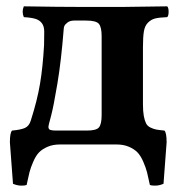

<svg xmlns="http://www.w3.org/2000/svg" viewBox="-20 -456 578 606"><path d="M132.8 -56.2Q132.8 -47.9 138.9 -45.9Q145 -43.9 157.2 -43.9H253.9Q284.7 -43.9 292.7 -54.4Q300.8 -64.9 300.8 -92.8V-341.8Q300.8 -370.1 292.2 -380.6Q283.7 -391.1 252 -391.1H213.9Q201.2 -391.1 193.1 -385Q185.1 -378.9 183.1 -373.8Q181.2 -368.7 181.2 -365.2Q173.3 -264.6 161.1 -191.7Q148.9 -118.7 140.9 -89.1Q132.8 -59.6 132.8 -56.2ZM21 124 11.2 -6.8Q11.2 -37.1 18.1 -43.9Q45.9 -46.4 58.8 -52.2Q71.8 -58.1 77.1 -75.2Q97.7 -139.6 106.4 -192.1Q115.2 -244.6 119.1 -314Q119.6 -339.8 119.6 -356.2Q119.6 -372.6 112.5 -382.3Q105.5 -392.1 92.8 -396.2Q80.1 -400.4 55.2 -401.9Q47.9 -418.9 55.2 -436Q168.9 -434.1 238.8 -434.1H366.2Q464.8 -435.1 507.8 -436Q512.2 -431.6 512.2 -418.9Q512.2 -406.2 507.8 -401.9Q482.4 -400.9 469.7 -397.7Q457 -394.5 447 -384.5Q437 -374.5 434.1 -356.7Q431.2 -338.9 431.2 -307.1V-127Q431.2 -105 433.8 -90.3Q436.5 -75.7 440.9 -66.9Q445.3 -58.1 454.8 -53.5Q464.4 -48.8 473.4 -47.1Q482.4 -45.4 499 -43.9Q505.9 -37.1 505.9 -6.8L496.1 124Q482.9 129.9 469.2 129.9Q458 129.9 453.1 127.9Q447.8 102.5 444.1 87.9Q440.4 73.2 432.1 54.2Q423.8 35.2 413.8 24.9Q403.8 14.6 387 7.3Q370.1 0 348.1 0H168.9Q147 0 130.1 7.3Q113.3 14.6 103.3 24.9Q93.3 35.2 85 54.2Q76.7 73.2 73 87.9Q69.3 102.5 64 127.9Q59.1 129.9 47.9 129.9Q34.2 129.9 21 124Z"/></svg>

Font: Common Serif
Style: Bold
Weight: 700
Designer: Philipp H. Poll, Khaled Hosny
Foundry: Stefan Peev, Context Ltd.
Version: Version 1.026